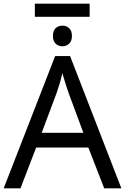

<svg xmlns="http://www.w3.org/2000/svg" viewBox="-20 -1021 679 1041"><path d="M466 -1001V-930H169V-1001ZM319 -882Q339 -882 354.5 -868.5Q370 -855 370 -826Q370 -798 354.5 -784Q339 -770 319 -770Q297 -770 282 -784Q267 -798 267 -826Q267 -855 282 -868.5Q297 -882 319 -882ZM545 0 459 -221H176L91 0H0L279 -717H360L638 0ZM352 -517Q349 -525 342 -546Q335 -567 328.5 -589.5Q322 -612 318 -624Q311 -593 302 -563.5Q293 -534 287 -517L206 -301H432Z"/></svg>

Font: Go Noto Current
Style: Regular
Weight: 400
Designer: Monotype Design Team
Foundry: Monotype Imaging Inc.
Version: Version 2.007; ttfautohint (v1.8) -l 8 -r 50 -G 200 -x 14 -D